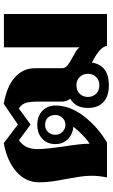

<svg xmlns="http://www.w3.org/2000/svg" viewBox="193 -787 604 1030"><g transform="rotate(-90 495.0 -272.0)"><path d="M935 -553V0H764Q760 -22 737 -41.5Q714 -61 674 -81Q668 -37 637.5 -13.5Q607 10 553 10Q493 10 462 -19.5Q431 -49 431 -102Q431 -169 480 -197Q465 -218 465 -241V-372Q465 -412 458.5 -434.5Q452 -457 428 -473L342 -410L258 -472Q210 -442 210 -372Q210 -333 224 -233Q239 -141 239 -93Q261 -107 285.5 -131Q310 -155 330 -180Q287 -185 262 -211.5Q237 -238 237 -278Q237 -320 265.5 -347Q294 -374 339 -374Q388 -374 416 -346Q444 -318 444 -277Q444 -199 386.5 -124Q329 -49 245 0H58Q67 -42 67 -81Q67 -113 62.5 -144Q58 -175 50 -218Q41 -263 36.5 -296Q32 -329 32 -363Q32 -435 87.5 -485Q143 -535 242 -554L342 -478L453 -554Q549 -537 596.5 -493Q644 -449 644 -387V-242Q644 -224 659.5 -211.5Q675 -199 704 -184Q726 -172 737.5 -164.5Q749 -157 756 -147V-553ZM340 -223Q362 -223 377.5 -238.5Q393 -254 393 -277Q393 -301 379.5 -316.5Q366 -332 340 -332Q316 -332 301.5 -316Q287 -300 287 -277Q287 -254 303 -238.5Q319 -223 340 -223ZM614 -102Q614 -129 597 -146.5Q580 -164 553 -164Q524 -164 507 -146.5Q490 -129 490 -102Q490 -76 507 -58.5Q524 -41 553 -41Q580 -41 597 -58.5Q614 -76 614 -102Z"/></g></svg>

Font: Taviraj Bold
Style: Regular
Weight: 700
Designer: Katatrad Team
Foundry: CadsonDemak
Version: Version 1.030